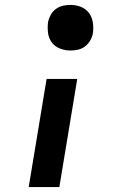

<svg xmlns="http://www.w3.org/2000/svg" viewBox="-20 -558 540 783"><path d="M267 -352Q245 -352 224.5 -360Q204 -368 191.5 -384.5Q179 -401 176 -423Q173 -445 176 -468Q179 -483 187 -497.5Q195 -512 208 -521.5Q221 -531 236.5 -534.5Q252 -538 267 -538Q290 -538 310 -530Q330 -522 342.5 -505.5Q355 -489 358.5 -467Q362 -445 359 -423Q356 -407 348 -393Q340 -379 327 -369Q314 -359 298.5 -355.5Q283 -352 267 -352ZM97 205 170 -236H295L222 205Z"/></svg>

Font: Iosevka Slab Extrabold
Style: Italic
Weight: 800
Italic angle: -9°
Monospace: yes
Designer: Belleve Invis
Foundry: Belleve Invis
Version: Version 11.1.0; ttfautohint (v1.8.3)